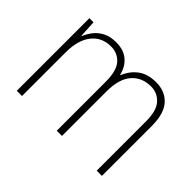

<svg xmlns="http://www.w3.org/2000/svg" viewBox="-105 -830 989 989"><g transform="rotate(45 389.5 -335.5)"><path d="M559 -605Q624 -605 663 -562.5Q702 -520 702 -429V-66H664V-426Q664 -503 633 -537Q602 -571 555 -571Q489 -571 450 -526Q411 -481 411 -390V-66H373V-422Q373 -503 342.5 -537Q312 -571 264 -571Q197 -571 158.5 -522Q120 -473 120 -385V-66H82V-595H112L117 -503H120Q130 -528 148.5 -551.5Q167 -575 196 -590Q225 -605 268 -605Q322 -605 355.5 -577Q389 -549 400 -501H403Q422 -548 460 -576.5Q498 -605 559 -605Z"/></g></svg>

Font: Noto Sans Malayalam UI SemiCondensed ExtraLight
Style: Regular
Weight: 200
Width: 4
Designer: Jelle Bosma - Monotype Design Team
Foundry: Monotype Imaging Inc.
Version: Version 2.104; ttfautohint (v1.8.4.7-5d5b)